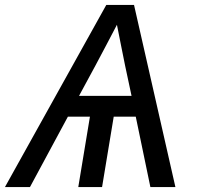

<svg xmlns="http://www.w3.org/2000/svg" viewBox="-20 -755 840 775"><path d="M0 0 409 -735H521L688 0H587L528 -284H439L392 0H296L343 -284H254L101 0ZM299 -368H511L485 -490Q477 -531 468.5 -572Q460 -613 452 -655Q430 -613 408.5 -572Q387 -531 365 -490Z"/></svg>

Font: Iosevka Aile Medium Oblique
Style: Regular
Weight: 500
Italic angle: -9°
Designer: Belleve Invis
Foundry: Belleve Invis
Version: Version 31.1.0; ttfautohint (v1.8.4)